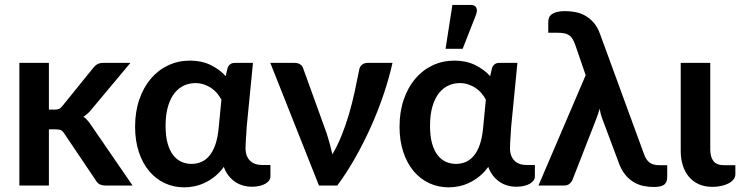

<svg xmlns="http://www.w3.org/2000/svg" viewBox="-20 -776 3096 803"><path d="M184.5 -513V-317.5H207.5Q220 -317.5 227.2 -320.8Q234.5 -324 242 -334L369.5 -491.5Q377.5 -502 387.2 -507.5Q397 -513 412.5 -513H525.5L366 -322.5Q349 -300 329 -288Q339.5 -280.5 347.8 -270.5Q356 -260.5 363.5 -249L534.5 0H423Q408.5 0 398 -4.8Q387.5 -9.5 380.5 -22L249.5 -216.5Q242.5 -228 235 -231.5Q227.5 -235 212.5 -235H184.5V0H61V-513Z M906 -359Q899 -372.5 888.5 -385.2Q878 -398 864 -407.5Q850 -417 833 -422.8Q816 -428.5 796.5 -428.5Q772.5 -428.5 750 -418.5Q727.5 -408.5 710.2 -387Q693 -365.5 682.8 -331.5Q672.5 -297.5 672.5 -249.5Q672.5 -206 681.2 -175.5Q690 -145 705 -126.2Q720 -107.5 739.5 -99Q759 -90.5 781 -90.5Q802.5 -90.5 821.5 -98.5Q840.5 -106.5 855.2 -124Q870 -141.5 880 -169.2Q890 -197 894 -236ZM1111 -86V-37Q1111 -29 1105.8 -21.5Q1100.5 -14 1090.5 -8Q1080.5 -2 1066 1.5Q1051.5 5 1033.5 5Q1014.5 5 996.8 0Q979 -5 963.8 -15.2Q948.5 -25.5 936.2 -41Q924 -56.5 916 -78Q899 -54.5 878.8 -38.2Q858.5 -22 837 -11.8Q815.5 -1.5 793.2 3Q771 7.5 750 7.5Q706.5 7.5 669 -10Q631.5 -27.5 604 -60.2Q576.5 -93 560.8 -140Q545 -187 545 -246Q545 -308.5 562.5 -359.5Q580 -410.5 610.8 -446.8Q641.5 -483 683.5 -502.8Q725.5 -522.5 774.5 -522.5Q823 -522.5 860.8 -504.2Q898.5 -486 924 -457.5L931.5 -490.5Q939 -513 962.5 -513H1038L1012 -248Q1011 -224 1009 -200.2Q1007 -176.5 1007 -155Q1007 -137 1012.5 -124Q1018 -111 1027.2 -102.5Q1036.5 -94 1048.8 -90Q1061 -86 1074.5 -86Z M1621.5 -513Q1607 -448 1583.8 -379.5Q1560.5 -311 1530.5 -244.2Q1500.5 -177.5 1465 -115Q1429.5 -52.5 1390.5 0H1314L1110.5 -513H1212.5Q1226.5 -513 1235.8 -506.5Q1245 -500 1248 -490L1347 -216Q1354 -194 1359.8 -172.8Q1365.5 -151.5 1370 -130.5Q1392 -167.5 1409.2 -210.8Q1426.5 -254 1439.8 -299.5Q1453 -345 1463 -390.5Q1473 -436 1481 -478Q1483.5 -497.5 1493.8 -505.2Q1504 -513 1516.5 -513Z M2012 -359Q2005 -372.5 1994.5 -385.2Q1984 -398 1970 -407.5Q1956 -417 1939 -422.8Q1922 -428.5 1902.5 -428.5Q1878.5 -428.5 1856 -418.5Q1833.5 -408.5 1816.2 -387Q1799 -365.5 1788.8 -331.5Q1778.5 -297.5 1778.5 -249.5Q1778.5 -206 1787.2 -175.5Q1796 -145 1811 -126.2Q1826 -107.5 1845.5 -99Q1865 -90.5 1887 -90.5Q1908.5 -90.5 1927.5 -98.5Q1946.5 -106.5 1961.2 -124Q1976 -141.5 1986 -169.2Q1996 -197 2000 -236ZM2217 -86V-37Q2217 -29 2211.8 -21.5Q2206.5 -14 2196.5 -8Q2186.5 -2 2172 1.5Q2157.5 5 2139.5 5Q2120.5 5 2102.8 0Q2085 -5 2069.8 -15.2Q2054.5 -25.5 2042.2 -41Q2030 -56.5 2022 -78Q2005 -54.5 1984.8 -38.2Q1964.5 -22 1943 -11.8Q1921.5 -1.5 1899.2 3Q1877 7.5 1856 7.5Q1812.5 7.5 1775 -10Q1737.5 -27.5 1710 -60.2Q1682.5 -93 1666.8 -140Q1651 -187 1651 -246Q1651 -308.5 1668.5 -359.5Q1686 -410.5 1716.8 -446.8Q1747.5 -483 1789.5 -502.8Q1831.5 -522.5 1880.5 -522.5Q1929 -522.5 1966.8 -504.2Q2004.5 -486 2030 -457.5L2037.5 -490.5Q2045 -513 2068.5 -513H2144L2118 -248Q2117 -224 2115 -200.2Q2113 -176.5 2113 -155Q2113 -137 2118.5 -124Q2124 -111 2133.2 -102.5Q2142.5 -94 2154.8 -90Q2167 -86 2180.5 -86ZM1843.5 -572 1872 -755.5H1948Q1965.5 -755.5 1971.5 -744.8Q1977.5 -734 1971.5 -716L1915 -572Z M2770.5 -85V-36Q2770.5 -23 2766.5 -14.8Q2762.5 -6.5 2755.2 -2Q2748 2.5 2737.5 4.2Q2727 6 2714 6Q2692 6 2670.5 1.5Q2649 -3 2629.5 -14.8Q2610 -26.5 2593.8 -46.8Q2577.5 -67 2566.5 -99L2500 -276.5Q2495 -289.5 2492.2 -300.5Q2489.5 -311.5 2488 -321.5Q2485 -311 2481.5 -300.2Q2478 -289.5 2473.5 -278L2374 -23Q2370 -14 2361.5 -7Q2353 0 2338 0H2232L2429.5 -461.5L2386 -588Q2380.5 -603.5 2374.5 -613.2Q2368.5 -623 2360 -628.8Q2351.5 -634.5 2339.8 -636.8Q2328 -639 2311.5 -639H2273V-684.5Q2273 -694 2276.2 -702.2Q2279.5 -710.5 2287.8 -716.5Q2296 -722.5 2309.5 -726Q2323 -729.5 2343.5 -729.5Q2364.5 -729.5 2386 -725.5Q2407.5 -721.5 2427 -710.8Q2446.5 -700 2462.8 -681.5Q2479 -663 2489.5 -634L2672.5 -134Q2681 -108.5 2695.8 -96.8Q2710.5 -85 2739.5 -85Z M2827 -513H2950.5V-152Q2950.5 -119 2964 -102Q2977.5 -85 3009 -85H3055.5V-47.5Q3055.5 -34.5 3047.2 -24.8Q3039 -15 3025.5 -8.2Q3012 -1.5 2994.8 2Q2977.5 5.5 2960 5.5Q2927 5.5 2902.2 -5.8Q2877.5 -17 2860.8 -37.2Q2844 -57.5 2835.5 -85Q2827 -112.5 2827 -145Z"/></svg>

Font: Lato 2
Style: Bold
Weight: 700
Designer: Lukasz Dziedzic with Adam Twardoch and Botio Nikoltchev
Foundry: tyPoland Lukasz Dziedzic
Version: Version 2.015; 2015-08-06; http://www.latofonts.com/